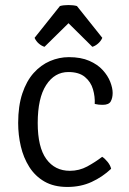

<svg xmlns="http://www.w3.org/2000/svg" viewBox="-20 -729 510 761"><path d="M355.5 -317Q357 -346 348.5 -375.2Q340 -404.5 316.5 -424Q293 -443.5 251 -443.5Q196.5 -443.5 163 -392Q129.5 -340.5 129.5 -241.5Q129.5 -145.5 163.5 -98.8Q197.5 -52 257 -52Q294 -52 325.8 -69.2Q357.5 -86.5 385 -107.5Q396 -100.5 406.8 -87Q417.5 -73.5 420.5 -60Q386 -27.5 343 -7.8Q300 12 247 12Q193.5 12 156.2 -9.5Q119 -31 96 -67.5Q73 -104 62.5 -149Q52 -194 52 -241.5Q52 -309 68.5 -358.5Q85 -408 113.5 -439.8Q142 -471.5 178.2 -487Q214.5 -502.5 253 -502.5Q300.5 -502.5 333.8 -488Q367 -473.5 387.2 -451.2Q407.5 -429 417 -404.5Q426.5 -380 426.5 -360.5Q426.5 -341 419 -327.2Q411.5 -313.5 387 -313.5Q379 -313.5 371.5 -314.2Q364 -315 355.5 -317ZM285 -705 385.5 -579Q379.5 -565.5 368.2 -556Q357 -546.5 346 -543.5L251.5 -637L156.5 -543.5Q145.5 -546.5 134.2 -556Q123 -565.5 117 -579L217.5 -705Q224 -707 233 -708Q242 -709 251.5 -709Q260.5 -709 269.5 -708Q278.5 -707 285 -705Z"/></svg>

Font: Signika Light
Style: Regular
Weight: 300
Designer: Anna Giedry
Foundry: Anna Giedry
Version: Version 2.000